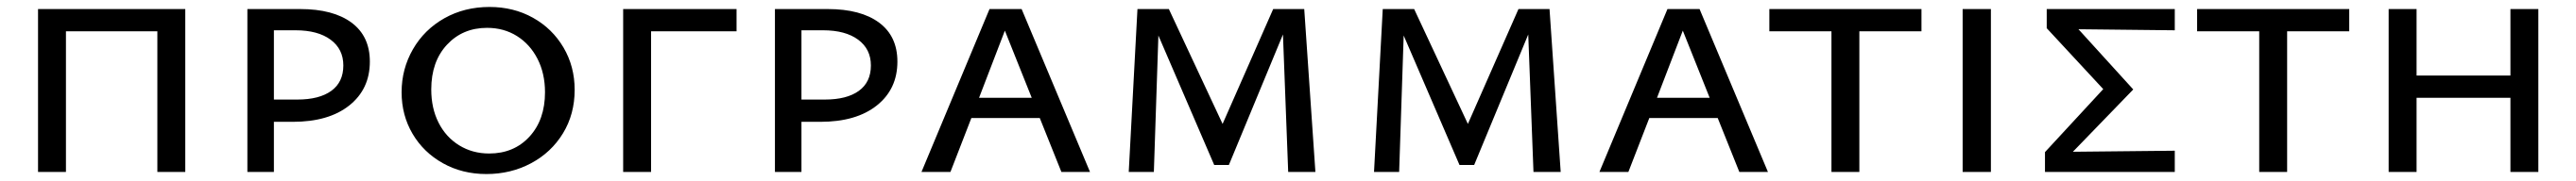

<svg xmlns="http://www.w3.org/2000/svg" viewBox="-20 -494 7384 520"><path d="M511 0H431V-404H169V0H89V-468H511Z M1040 -317Q1040 -238 981 -191Q922 -144 819 -144H765V0H689V-468H840Q935 -468 987.5 -429Q1040 -390 1040 -317ZM964 -306Q964 -353 927.5 -380Q891 -407 827 -407H765V-208H832Q895 -208 929.5 -233Q964 -258 964 -306Z M1131 -229Q1131 -296 1163.5 -352.5Q1196 -409 1253.5 -441.5Q1311 -474 1383 -474Q1452 -474 1507.5 -443Q1563 -412 1595 -357.5Q1627 -303 1627 -236Q1627 -166 1593.5 -111Q1560 -56 1502 -25Q1444 6 1374 6Q1305 6 1249.5 -25Q1194 -56 1162.5 -109.5Q1131 -163 1131 -229ZM1542 -229Q1542 -283 1520.5 -325Q1499 -367 1461.5 -390.5Q1424 -414 1376 -414Q1306 -414 1261 -365.5Q1216 -317 1216 -237Q1216 -183 1237 -141.5Q1258 -100 1296 -76.5Q1334 -53 1382 -53Q1453 -53 1497.5 -101.5Q1542 -150 1542 -229Z M2091 -404H1846V0H1766V-468H2091Z M2552 -317Q2552 -238 2493 -191Q2434 -144 2331 -144H2277V0H2201V-468H2352Q2447 -468 2499.5 -429Q2552 -390 2552 -317ZM2476 -306Q2476 -353 2439.5 -380Q2403 -407 2339 -407H2277V-208H2344Q2407 -208 2441.5 -233Q2476 -258 2476 -306Z M2960 -155H2764L2704 0H2621L2816 -468H2908L3104 0H3022ZM2937 -213 2860 -406 2786 -213Z M3672 0 3657 -395 3502 -20H3460L3300 -392L3287 0H3215L3240 -468H3330L3484 -138L3629 -468H3718L3750 0Z M4375 0 4360 -395 4205 -20H4163L4003 -392L3990 0H3918L3943 -468H4033L4187 -138L4332 -468H4421L4453 0Z M4903 -155H4707L4647 0H4564L4759 -468H4851L5047 0H4965ZM4880 -213 4803 -406 4729 -213Z M5487 -404H5309V0H5229V-404H5051V-468H5487Z M5605 -468H5686V0H5605Z M6213 -407 5937 -410 6094 -237 5921 -58 6213 -61V0H5841V-57L6008 -238L5846 -413V-468H6213Z M6713 -404H6535V0H6455V-404H6277V-468H6713Z M7255 -468V0H7175V-213H6906V0H6826V-468H6906V-277H7175V-468Z"/></svg>

Font: Ysabeau SC Medium
Style: Regular
Weight: 500
Designer: Christian Thalmann (Catharsis Fonts)
Version: Version 0.003